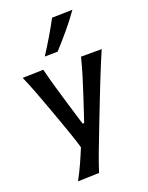

<svg xmlns="http://www.w3.org/2000/svg" viewBox="-188 -935 956 1240"><g transform="rotate(-20 289.5 -315.0)"><path d="M126 211.9Q152.8 162.1 175.8 111.6Q198.7 61 218.8 11.2Q203.1 -42.5 183.8 -97.4Q164.6 -152.3 146 -204.1L110.8 -301.3Q89.8 -359.4 66.9 -419.9Q43.9 -480.5 18.6 -538.1L161.6 -542Q177.7 -477.1 195.3 -415.5Q212.9 -354 232.4 -289.6L281.2 -128.4H292L345.2 -289.1Q366.2 -352.5 385 -414.1Q403.8 -475.6 419.4 -538.1H561.5Q542.5 -494.1 525.6 -453.6Q508.8 -413.1 489.5 -364.7Q470.2 -316.4 443.8 -249L384.8 -97.7Q344.2 5.4 317.4 77.4Q290.5 149.4 272 207.5ZM199.7 -618.7Q235.4 -673.8 268.1 -728.8Q300.8 -783.7 329.6 -838.4L470.7 -841.8Q430.7 -784.7 384.3 -729.5Q337.9 -674.3 288.6 -620.1Z"/></g></svg>

Font: Pinar-DS3-FD SemiBold
Style: Regular
Weight: 600
Designer: Amin Abedi
Version: Version 3.000